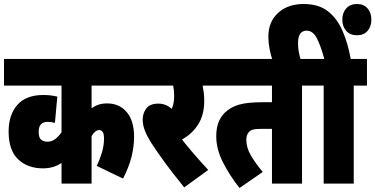

<svg xmlns="http://www.w3.org/2000/svg" viewBox="-20 -916 1873 958"><path d="M684 -489H437V-376Q454 -388 472.5 -394Q491 -400 515 -400Q575 -400 612 -357Q649 -314 649 -233Q649 -185 636.5 -134.5Q624 -84 594 -25L463 -88Q478 -120 488.5 -155Q499 -190 499 -224Q499 -248 492.5 -257.5Q486 -267 475 -267Q455 -267 437 -237V0H287V-103Q248 -76 194 -76Q118 -76 70.5 -121Q23 -166 23 -260Q23 -343 66.5 -392.5Q110 -442 196 -442Q233 -442 266 -434L254 -303Q237 -308 218 -308Q173 -308 173 -259Q173 -228 186 -218.5Q199 -209 216 -209Q239 -209 256 -222.5Q273 -236 287 -256V-489H0V-622H684Z M1019 -68 899 19Q840 -54 803 -104.5Q766 -155 734 -204Q714 -236 703 -264Q692 -292 692 -319Q692 -351 710 -375Q728 -399 771 -399Q807 -399 837 -373Q849 -400 849 -437Q849 -466 844 -489H672V-622H1048V-489H991Q994 -474 996.5 -455Q999 -436 999 -412Q999 -343 969 -295.5Q939 -248 888 -220Q913 -188 947.5 -148Q982 -108 1019 -68Z M1487 -489V0H1337V-273H1283Q1255 -273 1241.5 -269Q1228 -265 1220 -255Q1209 -241 1209 -218Q1209 -180 1231.5 -141Q1254 -102 1291 -58L1175 22Q1126 -40 1092.5 -106Q1059 -172 1059 -236Q1059 -277 1070.5 -306Q1082 -335 1103 -355Q1130 -381 1171.5 -393.5Q1213 -406 1292 -406H1337V-489H1036V-622H1553V-489Z M1340 -615Q1331 -641 1325 -672Q1319 -703 1319 -733Q1319 -807 1367.5 -851.5Q1416 -896 1495 -896Q1570 -896 1616 -860Q1662 -824 1689 -762Q1716 -700 1730 -622H1811V-489H1745V0H1595V-489H1541V-622H1598Q1582 -683 1562 -723Q1542 -763 1510 -763Q1467 -763 1467 -701Q1467 -676 1471.5 -654Q1476 -632 1481 -615ZM1688 -818Q1688 -852 1707.5 -874Q1727 -896 1761 -896Q1795 -896 1814 -874Q1833 -852 1833 -818Q1833 -784 1814 -762Q1795 -740 1761 -740Q1727 -740 1707.5 -762Q1688 -784 1688 -818Z"/></svg>

Font: Noto Sans Devanagari UI ExtraCondensed Black
Style: Regular
Weight: 900
Width: 2
Designer: Jelle Bosma - Monotype Design Team
Foundry: Monotype Imaging Inc.
Version: Version 2.003